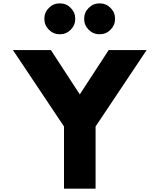

<svg xmlns="http://www.w3.org/2000/svg" viewBox="-20 -1123 950 1143"><path d="M271 -1076Q298 -1103 336 -1103Q374 -1103 401 -1076Q428 -1049 428 -1011Q428 -973 401 -946Q374 -919 336 -919Q298 -919 271 -946Q244 -973 244 -1011Q244 -1049 271 -1076ZM508 -1076Q535 -1103 573 -1103Q611 -1103 638 -1076Q665 -1049 665 -1011Q665 -973 638 -946Q611 -919 573 -919Q535 -919 508 -946Q481 -973 481 -1011Q481 -1049 508 -1076ZM57 -825H283L455 -561L627 -825H853L549 -370V0H361V-370Z"/></svg>

Font: Hussar
Style: BoldWeb
Weight: 700
Foundry: Cannot Into Space Fonts
Version: Version 2.00